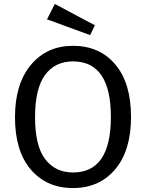

<svg xmlns="http://www.w3.org/2000/svg" viewBox="-20 -931 732 963"><path d="M254.9 -911.1 456.1 -804.2 432.1 -754.9 215.8 -834ZM346.2 -701.2Q479 -701.2 558.1 -607.9Q637.2 -514.6 637.2 -344.2Q637.2 -176.3 557.9 -82Q478.5 12.2 346.2 12.2Q213.9 12.2 134.5 -80.6Q55.2 -173.3 55.2 -342.8Q55.2 -510.3 135 -605.7Q214.8 -701.2 346.2 -701.2ZM346.2 -623Q255.9 -623 205.8 -554.9Q155.8 -486.8 155.8 -342.8Q155.8 -199.7 206.5 -132.8Q257.3 -65.9 346.2 -65.9Q536.1 -65.9 536.1 -344.2Q536.1 -623 346.2 -623Z"/></svg>

Font: FiraGO
Style: Regular
Weight: 400
Designer: bBox Type
Foundry: bBox Type GmbH
Version: Version 1.001;PS 001.001;hotconv 1.0.88;makeotf.lib2.5.64775